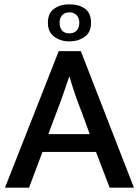

<svg xmlns="http://www.w3.org/2000/svg" viewBox="-20 -866 641 886"><path d="M201 -761Q201 -805 229.5 -825.5Q258 -846 300 -846Q344 -846 372 -826Q400 -806 400 -761Q400 -716 370 -695.5Q340 -675 300 -675Q260 -675 230.5 -696.5Q201 -718 201 -761ZM255 -761Q255 -738 266.5 -725Q278 -712 300 -712Q322 -712 334 -725Q346 -738 346 -761Q346 -783 333.5 -796Q321 -809 300 -809Q279 -809 267 -796Q255 -783 255 -761ZM203 -247H394L357 -349Q340 -391 327.5 -427.5Q315 -464 301 -511H299Q284 -467 271 -429.5Q258 -392 241 -348ZM251 -630H353L598 0H486L423 -165H176L114 0H3Z"/></svg>

Font: Mukta Medium
Style: Regular
Weight: 500
Designer: Girish Dalvi and Yashodeep Gholap
Foundry: Ek Type
Version: Version 2.538;PS 1.002;hotconv 16.6.51;makeotf.lib2.5.65220;